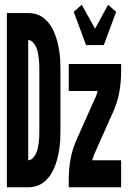

<svg xmlns="http://www.w3.org/2000/svg" viewBox="-20 -790 540 810"><path d="M9 0V-735H99Q118 -735 136 -729Q154 -723 168.5 -710.5Q183 -698 193.5 -682Q204 -666 211 -648Q218 -630 222.5 -612Q227 -594 230 -575Q233 -556 234 -537Q235 -518 235 -499V-237Q235 -217 234 -198Q233 -179 230 -160Q227 -141 222.5 -123Q218 -105 211 -87Q204 -69 193.5 -53Q183 -37 168.5 -24.5Q154 -12 136 -6Q118 0 99 0ZM99 -114Q110 -114 118.5 -123Q127 -132 132 -143Q137 -154 139.5 -165.5Q142 -177 143.5 -189Q145 -201 145.5 -213Q146 -225 146 -237V-499Q146 -510 145.5 -522Q145 -534 143.5 -546Q142 -558 139.5 -569.5Q137 -581 132 -592Q127 -603 118.5 -612Q110 -621 99 -621ZM343 -600 291 -740 325 -770 381 -669 436 -770 470 -740 418 -600ZM270 0V-33Q270 -77 278 -120.5Q286 -164 305 -205L383 -380Q384 -381 384 -381.5Q384 -382 385 -383Q387 -389 388.5 -394.5Q390 -400 392 -406H270V-520H491V-488Q491 -443 483 -399.5Q475 -356 456 -315L378 -140Q377 -139 377 -138.5Q377 -138 377 -137Q374 -131 372.5 -125.5Q371 -120 369 -114H491V0Z"/></svg>

Font: Iosevka Curly Heavy
Style: Regular
Weight: 900
Monospace: yes
Designer: Belleve Invis
Foundry: Belleve Invis
Version: Version 22.1.2; ttfautohint (v1.8.4)